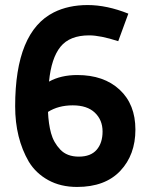

<svg xmlns="http://www.w3.org/2000/svg" viewBox="-20 -730 577 760"><path d="M333 -590Q256 -590 219.5 -545Q183 -500 174 -407Q221 -433 286 -433Q391 -433 453.5 -375Q516 -317 516 -217Q516 -117 456 -53.5Q396 10 285 10Q220 10 171 -17Q122 -44 94 -90Q40 -183 40 -309Q40 -604 193 -681Q251 -710 327 -710Q403 -710 488 -676L448 -567Q377 -590 333 -590ZM170 -287Q172 -240 182 -203Q192 -166 218.5 -138Q245 -110 292 -110Q339 -110 362.5 -137Q386 -164 386 -209.5Q386 -255 355.5 -284Q325 -313 268 -313Q211 -313 170 -287Z"/></svg>

Font: Cherry Swash
Style: Bold
Weight: 700
Designer: Kasatkina Nataliya
Foundry: Nataliya Kasatkina
Version: Version 1.001